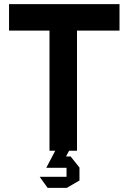

<svg xmlns="http://www.w3.org/2000/svg" viewBox="-20 -734 626 935"><path d="M221 0V-585L330 -714H355V0ZM24 -585V-714H330L221 -585ZM355 -585V-714H562V-585ZM272 83 289 28H324L367 82V83ZM206 83V82L249 0H316V1L272 83ZM212 181 174 128V127H304V181ZM304 181V83H367V145L305 181Z"/></svg>

Font: Foldit SemiBold
Style: Regular
Weight: 600
Version: Version 1.003